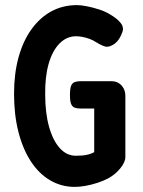

<svg xmlns="http://www.w3.org/2000/svg" viewBox="-20 -718 562 752"><path d="M273 14Q220 14 176 -12Q132 -38 100.5 -86.5Q69 -135 52 -202Q35 -269 35 -351Q35 -429 52.5 -493Q70 -557 103 -603Q136 -649 181 -673.5Q226 -698 282 -698Q297 -698 320 -693.5Q343 -689 368 -681Q393 -673 412 -661Q434 -648 447 -634.5Q460 -621 461 -610Q463 -603 459 -591.5Q455 -580 449 -570Q440 -554 426.5 -545Q413 -536 401 -535Q394 -534 382.5 -539Q371 -544 356 -553Q344 -561 330 -566Q316 -571 302.5 -573.5Q289 -576 278 -576Q241 -576 213 -547.5Q185 -519 170.5 -468Q156 -417 157 -348Q157 -276 172 -222Q187 -168 214 -138Q241 -108 277 -108Q291 -108 302.5 -109Q314 -110 326 -113Q338 -116 349 -122V-293H294Q281 -293 272 -296.5Q263 -300 258.5 -311Q254 -322 254 -346Q254 -371 258.5 -382Q263 -393 272.5 -396.5Q282 -400 295 -400H416Q433 -400 445 -392.5Q457 -385 464 -372Q471 -359 471 -342V-103Q471 -83 451 -58.5Q431 -34 403 -19Q384 -9 360.5 -1.5Q337 6 314.5 10Q292 14 273 14Z"/></svg>

Font: Fredoka Condensed Medium
Style: Regular
Weight: 500
Width: 3
Designer: Ben Nathan
Foundry: Milena B. Brandão, Ben Nathan
Version: Version 2.001